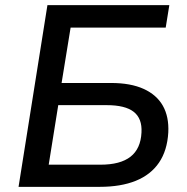

<svg xmlns="http://www.w3.org/2000/svg" viewBox="-20 -725 726 745"><path d="M52 0 164 -705H637L623 -618H254L219 -403H411Q487 -403 537.5 -380Q588 -357 612 -314.5Q636 -272 633 -211Q629 -141 597 -94Q565 -47 507 -23.5Q449 0 367 0ZM169 -86H370Q447 -86 486.5 -117Q526 -148 529 -211Q532 -265 499 -291Q466 -317 394 -317H206Z"/></svg>

Font: Nunito Sans 10pt SemiBold
Style: Italic
Weight: 600
Italic angle: -9°
Designer: Vernon Adams
Foundry: Vernon Adams
Version: Version 3.101;gftools[0.9.27]